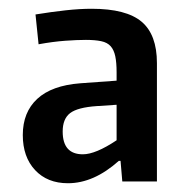

<svg xmlns="http://www.w3.org/2000/svg" viewBox="-20 -766 428 438"><path d="M135 -348Q88 -348 60 -378Q32 -408 32 -458Q32 -510 65 -540.5Q98 -571 163 -576L246 -582V-601Q246 -623 243 -637.5Q240 -652 232.5 -660.5Q225 -669 211 -672Q197 -675 176 -675Q156 -675 128.5 -673Q101 -671 68 -665L61 -733Q98 -739 130 -742.5Q162 -746 189 -746Q268 -746 303 -716.5Q338 -687 338 -622V-352H259L255 -399H251Q194 -348 135 -348ZM169 -414Q198 -414 246 -446V-527L201 -524Q157 -521 140 -508Q123 -495 123 -466Q123 -414 169 -414Z"/></svg>

Font: Encode Sans Compressed
Style: SemiBold
Weight: 600
Designer: Pablo Impallari, Andres Torresi
Foundry: Pablo Impallari, Andres Torresi
Version: Version 1.000; ttfautohint (v1.00) -l 8 -r 50 -G 200 -x 14 -